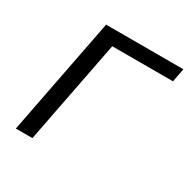

<svg xmlns="http://www.w3.org/2000/svg" viewBox="-150 -797 922 936"><g transform="rotate(30 310.5 -329.5)"><path d="M151.4 0H58.1L186 -658.7H621.1L606.4 -582.5H264.6Z"/></g></svg>

Font: Cousine
Style: Italic
Weight: 400
Italic angle: -12°
Monospace: yes
Designer: Steve Matteson
Foundry: Monotype Imaging Inc.
Version: Version 1.21